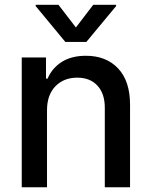

<svg xmlns="http://www.w3.org/2000/svg" viewBox="-20 -787 637 807"><path d="M225.9 -766.7 299 -671.5 371.8 -766.7H468V-761.4L343 -610.8H254.6L130 -761.4V-766.7ZM71.4 0V-545.5H173.3V-456.7H180Q199.6 -501.8 240.4 -527.2Q281.2 -552.6 340.9 -552.6Q426.5 -552.6 476.6 -499.3Q526.6 -446 526.6 -346.9V0H420.5V-334.2Q420.5 -393.5 389.6 -427Q358.7 -460.6 304.7 -460.6Q247.9 -460.6 212.7 -424.2Q177.6 -387.8 177.6 -323.9V0Z"/></svg>

Font: TID UI Medium
Style: Regular
Weight: 500
Designer: The TID Project Authors
Foundry: Bakken & Bæck
Version: Version 1.001;hotconv 1.0.109;makeotfexe 2.5.65596